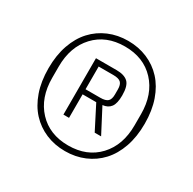

<svg xmlns="http://www.w3.org/2000/svg" viewBox="-102 -815 626 622"><g transform="rotate(30 211.0 -504.0)"><path d="M211 -298Q172 -298 139 -312Q106 -326 82 -352Q58 -378 44.5 -416.5Q31 -455 31 -504Q31 -553 44.5 -591.5Q58 -630 82 -656Q106 -682 139 -696Q172 -710 211 -710Q250 -710 283 -696Q316 -682 340 -656Q364 -630 377.5 -591.5Q391 -553 391 -504Q391 -455 377.5 -416.5Q364 -378 340 -352Q316 -326 283 -312Q250 -298 211 -298ZM211 -319Q281 -319 323 -364Q365 -409 365 -483V-525Q365 -599 323 -644Q281 -689 211 -689Q141 -689 99 -644Q57 -599 57 -525V-483Q57 -409 99 -364Q141 -319 211 -319ZM169 -398H148V-609H225Q254 -609 268 -596Q282 -583 282 -547Q282 -517 272 -503.5Q262 -490 242 -488L289 -398H265L220 -486H169ZM224 -505Q244 -505 252 -512.5Q260 -520 260 -538V-557Q260 -575 252 -582.5Q244 -590 224 -590H169V-505Z"/></g></svg>

Font: IBM Plex Sans Condensed ExtraLight
Style: Regular
Weight: 200
Width: 3
Designer: Mike Abbink, Paul van der Laan, Pieter van Rosmalen
Foundry: Bold Monday
Version: Version 1.3